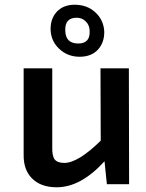

<svg xmlns="http://www.w3.org/2000/svg" viewBox="-20 -779 617 812"><path d="M231 -572Q196 -604 194 -653Q193 -699 219 -728Q247 -759 296 -759Q348 -759 383 -727Q419 -694 421 -644Q421 -599 395 -570Q367 -539 317 -539Q266 -539 231 -572ZM311 -595Q363 -595 359 -651Q358 -674 342 -689Q327 -704 304 -704Q254 -704 256 -650Q257 -595 311 -595ZM526 0H432L422 -97Q322 13 220 13Q152 13 115 -25Q79 -61 80 -125V-490H201V-157Q200 -120 211 -105Q223 -90 252 -90Q310 -90 406 -184L405 -490H525Z"/></svg>

Font: Taylor Sans Upright Semi Bold
Style: Regular
Weight: 600
Italic angle: -8°
Designer: Natanael Gama
Version: Version 1.001 September 8, 2015